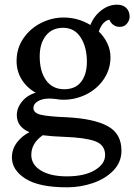

<svg xmlns="http://www.w3.org/2000/svg" viewBox="-20 -550 575 822"><path d="M403 -415Q426 -393 439.5 -364.5Q453 -336 453 -305Q453 -254 425 -212Q397 -170 350.5 -146.5Q304 -123 252 -123Q235 -123 220 -126Q202 -128 190 -128Q161 -128 142 -116.5Q123 -105 123 -88Q123 -66 155.5 -58.5Q188 -51 266 -48Q382 -42 441 -10Q500 22 500 95Q500 144 466 179.5Q432 215 378.5 233.5Q325 252 267 252Q147 252 89 215Q31 178 31 124Q31 88 53 59.5Q75 31 106 16Q52 -7 52 -57Q52 -88 74.5 -115.5Q97 -143 133 -153Q95 -174 73 -209.5Q51 -245 51 -289Q51 -343 80 -385.5Q109 -428 155.5 -451.5Q202 -475 252 -475Q314 -475 367 -443Q382 -481 413.5 -505.5Q445 -530 481 -530Q506 -530 520.5 -516Q535 -502 535 -478Q535 -464 524 -449.5Q513 -435 493 -435Q476 -435 464.5 -444Q453 -453 448 -466Q418 -459 403 -415ZM352 -286Q352 -348 325.5 -389.5Q299 -431 250 -431Q203 -431 176.5 -397.5Q150 -364 150 -309Q150 -244 177.5 -206Q205 -168 255 -168Q303 -168 327.5 -200Q352 -232 352 -286ZM114 113Q114 155 155 180Q196 205 266 205Q342 205 386 178.5Q430 152 430 114Q430 70 387 54.5Q344 39 257 36Q201 34 163 29Q114 63 114 113Z"/></svg>

Font: Sumana
Style: Regular
Weight: 400
Designer: Cyreal, Alexei Vanyashin (Devanagari), Olga Karpushina (Latin)
Foundry: Cyreal
Version: Version 1.015;PS 001.015;hotconv 1.0.70;makeotf.lib2.5.58329